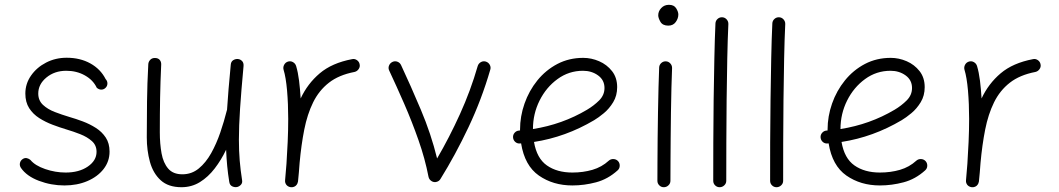

<svg xmlns="http://www.w3.org/2000/svg" viewBox="-20 -759 4447 806"><path d="M422.9 -390.1Q415.5 -382.8 405.3 -382.8Q395 -382.8 386.2 -390.6Q371.1 -422.9 336.4 -442.4Q301.8 -461.9 258.3 -461.9Q209 -461.9 174.8 -433.6Q140.6 -405.3 140.6 -366.2Q140.6 -337.4 160.4 -318.8Q180.2 -300.3 210.2 -288.8Q240.2 -277.3 271 -268.1Q298.3 -260.3 327.6 -249.3Q356.9 -238.3 382.6 -221.9Q408.2 -205.6 424.1 -181.4Q439.9 -157.2 439.9 -122.6Q439.9 -81.5 414.8 -49.3Q389.6 -17.1 346.7 1.2Q303.7 19.5 250.5 19.5Q194.8 19.5 143.3 0Q91.8 -19.5 67.9 -54.2Q61.5 -64 63.7 -74.5Q65.9 -85 75.2 -91.3Q84 -97.2 93 -95Q102.1 -92.8 107.9 -87.4Q127 -64 169.7 -49.3Q212.4 -34.7 255.4 -34.7Q312 -34.7 348.6 -59.8Q385.3 -85 385.3 -121.6Q385.3 -149.4 365.7 -166.7Q346.2 -184.1 317.1 -195.6Q288.1 -207 258.3 -215.8Q230.5 -224.1 200.7 -235.4Q170.9 -246.6 144.8 -263.2Q118.7 -279.8 102.5 -304.9Q86.4 -330.1 86.4 -366.2Q86.4 -407.7 110.4 -441.9Q134.3 -476.1 173.6 -496.3Q212.9 -516.6 259.8 -516.6Q316.4 -516.6 359.4 -492.7Q402.3 -468.8 423.3 -427.2Q431.2 -418.9 430.9 -408.2Q430.7 -397.5 422.9 -390.1Z M1002.4 -481.9Q992.7 -377.4 987.8 -303.5Q982.9 -229.5 982.9 -172.9Q982.9 -125 986.3 -84.7Q989.7 -44.4 996.1 -3.9Q998.5 8.3 991.9 15.9Q985.4 23.4 976.1 25.9Q965.3 28.3 954.8 23.2Q944.3 18.1 942.4 4.4Q937 -28.8 933.8 -61.8Q930.7 -94.7 929.2 -130.4Q908.7 -87.4 881.3 -51.8Q854 -16.1 819.3 5.4Q784.7 26.9 741.7 26.9Q686.5 26.9 654.5 -2.4Q622.6 -31.7 609.4 -79.6Q596.2 -127.4 596.2 -182.6Q596.2 -258.3 597.2 -333Q598.1 -407.7 602.5 -489.3Q603 -499.5 610.4 -507.6Q617.7 -515.6 629.9 -515.6Q643.6 -515.6 650.4 -507.6Q657.2 -499.5 656.7 -488.3Q653.3 -415 652.1 -348.6Q650.9 -282.2 650.9 -203.6Q650.9 -155.3 658.2 -115.2Q665.5 -75.2 686 -51.3Q706.5 -27.3 745.6 -27.3Q784.7 -27.3 814.5 -51.8Q844.2 -76.2 866.5 -116Q888.7 -155.8 904.8 -202.9Q920.9 -250 932.1 -294.9Q932.6 -296.9 933.1 -298.3Q935.5 -338.4 939.5 -385.3Q943.4 -432.1 948.7 -487.3Q949.7 -500.5 959 -506.3Q968.3 -512.2 979 -511.2Q988.8 -510.3 996.1 -502.9Q1003.4 -495.6 1002.4 -481.9Z M1200.7 26.9Q1197.3 26.4 1194.3 25.4Q1193.8 25.4 1193.4 24.9Q1193.4 24.9 1192.9 24.9Q1180.2 19.5 1177.2 6.3Q1177.2 5.9 1176.8 4.9Q1176.8 4.9 1176.8 4.4Q1176.3 1 1176.8 -2.9Q1176.8 -4.9 1177.2 -7.3Q1178.7 -23.4 1179.9 -39.6Q1181.2 -55.7 1182.6 -71.8Q1185.5 -115.2 1187.7 -163.6Q1189.9 -211.9 1189.9 -259.8Q1189.9 -322.8 1185.1 -378.7Q1180.2 -434.6 1170.4 -466.3Q1167.5 -477.1 1172.9 -487.1Q1178.2 -497.1 1189 -500.5Q1199.7 -503.9 1209.7 -498.3Q1219.7 -492.7 1223.1 -481.9Q1231 -455.6 1235.4 -420.7Q1239.7 -385.7 1242.2 -345.7Q1271 -407.7 1322.3 -451.2Q1373.5 -494.6 1458 -510.7Q1468.8 -513.2 1478.3 -506.6Q1487.8 -500 1489.7 -489.3Q1492.2 -478.5 1485.6 -469Q1479 -459.5 1468.3 -457Q1402.3 -444.3 1360.6 -411.6Q1318.8 -378.9 1294.4 -329.1Q1270 -279.3 1257.3 -215.1Q1244.6 -150.9 1237.8 -75.7Q1234.9 -33.7 1231 2.9Q1230.5 6.3 1229 9.8Q1229 9.8 1229 9.8Q1229 10.7 1228.5 11.2Q1223.1 23.4 1210 26.4Q1209.5 26.4 1208.5 26.4Q1208.5 26.4 1208.5 26.9Q1204.6 27.3 1200.7 26.9Z M1627.4 -499Q1637.7 -503.9 1648.2 -500Q1658.7 -496.1 1663.6 -485.8Q1703.6 -400.4 1746.6 -298.6Q1789.6 -196.8 1814.9 -93.8Q1866.2 -181.6 1910.9 -280Q1955.6 -378.4 1985.4 -481.9Q1988.8 -492.7 1998.8 -498.3Q2008.8 -503.9 2019.5 -500.5Q2030.3 -497.1 2035.9 -487.1Q2041.5 -477.1 2038.1 -466.3Q2002 -341.8 1946.8 -225.1Q1891.6 -108.4 1829.1 -7.8Q1823.7 1.5 1813 4.4Q1801.8 7.8 1791.5 1.2Q1781.2 -5.4 1778.8 -17.1Q1764.2 -92.8 1736.8 -170.7Q1709.5 -248.5 1677 -323Q1644.5 -397.5 1613.8 -462.9Q1608.9 -473.1 1613 -483.6Q1617.2 -494.1 1627.4 -499Z M2572.8 -43.9Q2531.7 -6.8 2482.2 6.3Q2432.6 19.5 2382.8 19.5Q2301.8 19.5 2242.2 -22Q2182.6 -63.5 2167.5 -157.2Q2165 -156.7 2162.6 -156.7Q2151.4 -155.8 2143.1 -163.1Q2134.8 -170.4 2133.8 -181.6Q2132.8 -192.9 2140.1 -201.4Q2147.5 -210 2158.7 -210.9Q2161.1 -210.9 2163.1 -211.4Q2163.1 -212.9 2163.1 -214.8Q2163.1 -270.5 2181.9 -324.2Q2200.7 -377.9 2235.8 -421.4Q2271 -464.8 2319.8 -490.5Q2368.7 -516.1 2428.2 -516.1Q2462.4 -516.1 2495.1 -502Q2527.8 -487.8 2549.3 -460.4Q2570.8 -433.1 2570.8 -393.1Q2570.8 -357.4 2554.2 -330.1Q2537.6 -302.7 2514.9 -283.9Q2492.2 -265.1 2474.1 -254.4Q2354.5 -183.6 2221.7 -163.1Q2233.4 -94.2 2275.9 -64.5Q2318.4 -34.7 2382.8 -34.7Q2427.7 -34.7 2467 -46.1Q2506.3 -57.6 2535.6 -84.5Q2543.9 -91.8 2555.4 -91.3Q2566.9 -90.8 2574.7 -82.5Q2582 -74.2 2581.5 -62.7Q2581.1 -51.3 2572.8 -43.9ZM2427.2 -461.9Q2368.2 -461.9 2320.6 -427.2Q2272.9 -392.6 2245.1 -336.9Q2217.3 -281.2 2217.3 -217.3Q2340.8 -236.8 2444.3 -298.3Q2473.1 -315.4 2495.4 -337.6Q2517.6 -359.9 2517.6 -389.6Q2517.6 -422.9 2490.7 -442.4Q2463.9 -461.9 2427.2 -461.9Z M2743.2 -694.8Q2743.2 -711.9 2755.9 -725.3Q2768.6 -738.8 2788.1 -738.8Q2809.6 -738.8 2818.6 -724.1Q2827.6 -709.5 2827.6 -698.2Q2827.6 -681.6 2816.7 -666.5Q2805.7 -651.4 2785.6 -651.4Q2761.7 -651.4 2752.4 -667.5Q2743.2 -683.6 2743.2 -694.8ZM2775.4 -501.5Q2786.6 -501 2794.2 -492.4Q2801.8 -483.9 2801.3 -472.7Q2799.8 -438.5 2798.6 -390.1Q2797.4 -341.8 2796.6 -286.9Q2795.9 -231.9 2795.4 -177.7Q2794.9 -123.5 2794.7 -77.1Q2794.4 -30.8 2794.4 0Q2794.4 11.2 2786.1 19Q2777.8 26.9 2766.6 26.9Q2755.4 26.9 2747.6 19Q2739.7 11.2 2739.7 0Q2739.7 -30.8 2740 -77.4Q2740.2 -124 2740.7 -178.2Q2741.2 -232.4 2742.2 -287.6Q2743.2 -342.8 2744.4 -391.8Q2745.6 -440.9 2747.1 -475.6Q2747.6 -486.8 2755.9 -494.4Q2764.2 -502 2775.4 -501.5Z M3011.7 -686.5Q3022.9 -686 3030.5 -677.5Q3038.1 -668.9 3037.6 -657.7Q3034.7 -595.7 3033 -512.7Q3031.2 -429.7 3030.3 -338.6Q3029.3 -247.6 3029.1 -159.9Q3028.8 -72.3 3028.8 0Q3028.8 11.2 3020.5 19Q3012.2 26.9 3001 26.9Q2989.7 26.9 2981.9 19Q2974.1 11.2 2974.1 0Q2974.1 -72.3 2974.4 -160.2Q2974.6 -248 2975.8 -339.1Q2977.1 -430.2 2978.8 -513.7Q2980.5 -597.2 2983.4 -660.6Q2983.9 -671.9 2992.2 -679.4Q3000.5 -687 3011.7 -686.5Z M3250.5 -686.5Q3261.7 -686 3269.3 -677.5Q3276.9 -668.9 3276.4 -657.7Q3273.4 -595.7 3271.7 -512.7Q3270 -429.7 3269 -338.6Q3268.1 -247.6 3267.8 -159.9Q3267.6 -72.3 3267.6 0Q3267.6 11.2 3259.3 19Q3251 26.9 3239.7 26.9Q3228.5 26.9 3220.7 19Q3212.9 11.2 3212.9 0Q3212.9 -72.3 3213.1 -160.2Q3213.4 -248 3214.6 -339.1Q3215.8 -430.2 3217.5 -513.7Q3219.2 -597.2 3222.2 -660.6Q3222.7 -671.9 3231 -679.4Q3239.3 -687 3250.5 -686.5Z M3863.8 -43.9Q3822.8 -6.8 3773.2 6.3Q3723.6 19.5 3673.8 19.5Q3592.8 19.5 3533.2 -22Q3473.6 -63.5 3458.5 -157.2Q3456.1 -156.7 3453.6 -156.7Q3442.4 -155.8 3434.1 -163.1Q3425.8 -170.4 3424.8 -181.6Q3423.8 -192.9 3431.2 -201.4Q3438.5 -210 3449.7 -210.9Q3452.1 -210.9 3454.1 -211.4Q3454.1 -212.9 3454.1 -214.8Q3454.1 -270.5 3472.9 -324.2Q3491.7 -377.9 3526.9 -421.4Q3562 -464.8 3610.8 -490.5Q3659.7 -516.1 3719.2 -516.1Q3753.4 -516.1 3786.1 -502Q3818.8 -487.8 3840.3 -460.4Q3861.8 -433.1 3861.8 -393.1Q3861.8 -357.4 3845.2 -330.1Q3828.6 -302.7 3805.9 -283.9Q3783.2 -265.1 3765.1 -254.4Q3645.5 -183.6 3512.7 -163.1Q3524.4 -94.2 3566.9 -64.5Q3609.4 -34.7 3673.8 -34.7Q3718.8 -34.7 3758.1 -46.1Q3797.4 -57.6 3826.7 -84.5Q3835 -91.8 3846.4 -91.3Q3857.9 -90.8 3865.7 -82.5Q3873 -74.2 3872.6 -62.7Q3872.1 -51.3 3863.8 -43.9ZM3718.3 -461.9Q3659.2 -461.9 3611.6 -427.2Q3564 -392.6 3536.1 -336.9Q3508.3 -281.2 3508.3 -217.3Q3631.8 -236.8 3735.4 -298.3Q3764.2 -315.4 3786.4 -337.6Q3808.6 -359.9 3808.6 -389.6Q3808.6 -422.9 3781.7 -442.4Q3754.9 -461.9 3718.3 -461.9Z M4059.1 26.9Q4055.7 26.4 4052.7 25.4Q4052.2 25.4 4051.8 24.9Q4051.8 24.9 4051.3 24.9Q4038.6 19.5 4035.6 6.3Q4035.6 5.9 4035.2 4.9Q4035.2 4.9 4035.2 4.4Q4034.7 1 4035.2 -2.9Q4035.2 -4.9 4035.6 -7.3Q4037.1 -23.4 4038.3 -39.6Q4039.6 -55.7 4041 -71.8Q4043.9 -115.2 4046.1 -163.6Q4048.3 -211.9 4048.3 -259.8Q4048.3 -322.8 4043.5 -378.7Q4038.6 -434.6 4028.8 -466.3Q4025.9 -477.1 4031.2 -487.1Q4036.6 -497.1 4047.4 -500.5Q4058.1 -503.9 4068.1 -498.3Q4078.1 -492.7 4081.5 -481.9Q4089.4 -455.6 4093.8 -420.7Q4098.1 -385.7 4100.6 -345.7Q4129.4 -407.7 4180.7 -451.2Q4231.9 -494.6 4316.4 -510.7Q4327.1 -513.2 4336.7 -506.6Q4346.2 -500 4348.1 -489.3Q4350.6 -478.5 4344 -469Q4337.4 -459.5 4326.7 -457Q4260.7 -444.3 4219 -411.6Q4177.2 -378.9 4152.8 -329.1Q4128.4 -279.3 4115.7 -215.1Q4103 -150.9 4096.2 -75.7Q4093.3 -33.7 4089.4 2.9Q4088.9 6.3 4087.4 9.8Q4087.4 9.8 4087.4 9.8Q4087.4 10.7 4086.9 11.2Q4081.5 23.4 4068.4 26.4Q4067.9 26.4 4066.9 26.4Q4066.9 26.4 4066.9 26.9Q4063 27.3 4059.1 26.9Z"/></svg>

Font: Mikhak Light
Style: Regular
Weight: 300
Designer: Amin Abedi
Version: Version 3.3